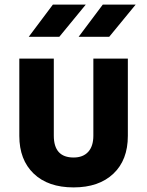

<svg xmlns="http://www.w3.org/2000/svg" viewBox="-20 -805 640 835"><path d="M300 10Q189 10 126.5 -50Q64 -110 64 -214V-550H214V-215Q214 -120 300 -120Q341 -120 363.5 -144.5Q386 -169 386 -215V-550H536V-214Q536 -109 473 -49.5Q410 10 300 10ZM322 -645 427 -785H570L455 -645ZM105 -645 210 -785H353L238 -645Z"/></svg>

Font: JetBrains Mono NL ExtraBold
Style: Regular
Weight: 800
Designer: Philipp Nurullin, Konstantin Bulenkov
Foundry: JetBrains
Version: Version 2.304; ttfautohint (v1.8.4.7-5d5b)